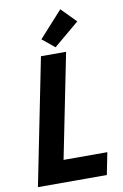

<svg xmlns="http://www.w3.org/2000/svg" viewBox="-103 -1018 691 1076"><g transform="rotate(-10 242.5 -480.0)"><path d="M22.9 0 167 -719.7H310.1L190.9 -125.5H439.9L415 0ZM256.3 -754.9 186 -812.5 319.3 -960 401.4 -876.5Z"/></g></svg>

Font: Reddit Sans
Style: Bold Italic
Weight: 700
Italic angle: -11.25°
Designer: Stephen Hutchings
Version: Version 1.013